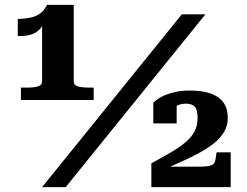

<svg xmlns="http://www.w3.org/2000/svg" viewBox="-20 -769 1014 789"><path d="M283 -435Q283 -419 300 -414Q317 -409 348 -409H365V-358H66V-409H91Q119 -409 136 -414Q153 -419 153 -435V-685L163 -688Q157 -663 142.5 -648Q128 -633 106 -626.5Q84 -620 53 -621V-691Q88 -692 111 -698Q134 -704 148.5 -716.5Q163 -729 173 -749H283ZM727 -710H824L250 0H153ZM795 -84H640Q638 -82 637 -77.5Q636 -73 637.5 -70Q639 -67 644 -68Q681 -85 719.5 -102Q758 -119 793 -137.5Q828 -156 856 -177.5Q884 -199 900 -225.5Q916 -252 916 -284Q916 -323 898 -348Q880 -373 845 -385Q810 -397 761 -397Q725 -397 696 -390Q667 -383 645.5 -372Q624 -361 610 -347V-262H706V-349Q698 -349 690 -342Q682 -335 677 -326Q672 -317 671 -308Q684 -322 702 -332.5Q720 -343 744 -343Q769 -343 780.5 -330.5Q792 -318 792 -284Q792 -253 779.5 -229Q767 -205 742.5 -184.5Q718 -164 682.5 -143Q647 -122 602 -98V0H928V-143H870L865 -111Q863 -100 855.5 -94Q848 -88 833.5 -86Q819 -84 795 -84Z"/></svg>

Font: Roboto Serif SemiCondensed
Style: Bold
Weight: 700
Width: 4
Designer: Greg Gazdowicz
Foundry: Commercial Type
Version: Version 1.007